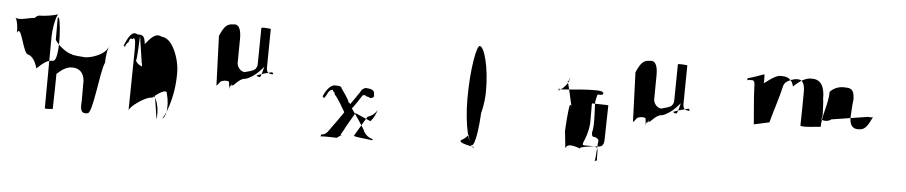

<svg xmlns="http://www.w3.org/2000/svg" viewBox="-34 -648 4010 850"><g transform="rotate(5 1970.5 -222.5)"><path d="M12 -400C28 -388 76 -406 97 -406C102 -414 112 -418 116 -418C141 -418 180 -424 198 -431C186 -410 178 -358 178 -328L176 -12C176 -6 214 -14 211 -10C212 -64 214 -114 214 -168C242 -193 260 -202 282 -202C312 -202 333 -184 336 -148V-56C333 -22 336 0 366 -6C390 -6 404 -194 424 -236C424 -259 428 -303 441 -316L425 -291C408 -270 362 -252 333 -252C329 -252 274 -256 274 -260C250 -264 210 -296 198 -318V-414C211 -448 228 -226 194 -224C171 -224 157 -216 123 -184C116 -212 102 -236 82 -242C58 -242 42 -376 24 -334C24 -356 22 -384 12 -400Z M498 -316C516 -358 532 -388 556 -373C578 -373 588 -372 592 -333C614 -360 636 -388 664 -372C712 -372 747 -279 746 -217C747 -101 704 -12 696 -12C711 -12 726 -60 708 -126C708 -137 688 -137 646 -100C612 -100 546 -49 546 -34L550 -310C550 -319 548 -352 548 -342C548 -346 542 -364 538 -350C532 -350 526 -360 520 -336C520 -336 506 -326 506 -310C506 -310 498 -331 498 -316ZM560 -260C560 -244 590 -228 614 -228C652 -225 674 41 674 -14C678 -76 657 -122 620 -127C597 -127 568 -381 568 -366C568 -366 564 -256 560 -260Z M916 -398 924 -179C924 -174 936 -192 934 -188C938 -197 946 -201 952 -201C958 -204 972 -203 978 -200C978 -194 982 -176 981 -167C988 -208 990 -154 990 -198C990 -158 1014 -219 1050 -219C1068 -224 1092 -240 1108 -257L1129 -280C1126 -277 1118 -232 1112 -232C1106 -232 1100 -234 1097 -238C1122 -248 1139 -252 1164 -258C1168 -256 1170 -254 1170 -249C1170 -249 1168 -254 1168 -249C1145 -249 1140 -260 1140 -278L1142 -449C1142 -449 1100 -454 1100 -449C1100 -449 1098 -297 1098 -292C1098 -278 1096 -276 1090 -266C1076 -254 1060 -254 1044 -248C1024 -248 1009 -270 1009 -286L1010 -388C1011 -426 1004 -460 975 -454C950 -454 936 -445 916 -398Z M1396 -170C1400 -172 1402 -164 1402 -164C1408 -166 1420 -192 1420 -192C1428 -201 1430 -203 1434 -203C1442 -206 1440 -199 1442 -196C1448 -198 1450 -182 1450 -182C1456 -184 1498 -110 1498 -110C1502 -112 1440 -27 1440 -27C1429 -9 1419 -3 1402 -2C1408 -4 1402 6 1402 6C1408 4 1475 6 1475 6C1480 4 1490 -8 1498 -8C1488 -8 1490 -7 1492 -10C1492 -14 1498 -22 1504 -32C1503 -35 1546 -106 1548 -110L1617 -80C1630 -94 1639 -114 1645 -132C1636 -117 1624 -106 1602 -98L1550 -10C1546 -4 1638 2 1632 4L1634 -2C1623 -4 1608 -10 1593 -32C1598 -34 1530 -130 1530 -130C1535 -132 1572 -190 1572 -190C1578 -194 1574 -192 1576 -192C1584 -195 1584 -191 1590 -188C1603 -187 1604 -182 1608 -182C1624 -185 1625 -191 1622 -202C1624 -218 1606 -224 1590 -224C1584 -227 1571 -222 1563 -210C1568 -213 1520 -146 1520 -146C1525 -148 1512 -156 1512 -156C1518 -158 1477 -214 1477 -214C1476 -224 1462 -224 1451 -224C1434 -227 1412 -210 1396 -170Z M2032 -36C2074 -62 2114 -156 2115 -254C2116 -365 2090 -454 2070 -454C2056 -454 2036 -348 2036 -216C2036 -96 2062 -4 2080 -4C2116 -4 1986 -16 2032 -36ZM2046 -230C2046 -113 2056 -13 2073 -13C2090 -13 2104 -116 2104 -234C2105 -349 2095 -446 2077 -446C2058 -446 2047 -348 2046 -230Z M2434 -287C2432 -282 2444 -318 2434 -294C2432 -289 2641 -318 2631 -294C2629 -289 2641 -310 2631 -287C2605 -279 2611 -302 2601 -254C2599 -248 2609 -142 2599 -119C2597 -82 2615 -109 2630 -84C2628 -78 2625 5 2621 10C2626 8 2625 6 2631 6C2627 -30 2639 -56 2609 -56C2627 -56 2539 -49 2553 -40C2515 -54 2493 -56 2487 -36L2479 -111C2479 -123 2485 -219 2491 -230C2501 -224 2497 -224 2493 -244C2489 -260 2482 -298 2471 -335C2477 -324 2482 -360 2481 -348C2480 -334 2469 -308 2434 -287ZM2566 -74C2559 -58 2563 -56 2570 -56H2626C2651 -56 2657 -66 2657 -97L2660 -242C2660 -243 2587 -244 2587 -244V-157C2585 -120 2571 -84 2566 -74Z M2767 -398 2775 -179C2775 -174 2787 -192 2785 -188C2789 -197 2797 -201 2803 -201C2809 -204 2823 -203 2829 -200C2829 -194 2833 -176 2832 -167C2839 -208 2841 -154 2841 -198C2841 -158 2865 -219 2901 -219C2919 -224 2943 -240 2959 -257L2980 -280C2977 -277 2969 -232 2963 -232C2957 -232 2951 -234 2948 -238C2973 -248 2990 -252 3015 -258C3019 -256 3021 -254 3021 -249C3021 -249 3019 -254 3019 -249C2996 -249 2991 -260 2991 -278L2993 -449C2993 -449 2951 -454 2951 -449C2951 -449 2949 -297 2949 -292C2949 -278 2947 -276 2941 -266C2927 -254 2911 -254 2895 -248C2875 -248 2860 -270 2860 -286L2861 -388C2862 -426 2855 -460 2826 -454C2801 -454 2787 -445 2767 -398Z M3263 -406C3272 -410 3273 -408 3279 -408C3295 -411 3297 -400 3297 -376C3299 -322 3305 -270 3309 -214L3377 -229C3391 -282 3411 -340 3425 -400C3425 -400 3429 -406 3432 -410C3445 -422 3467 -430 3485 -430C3507 -430 3517 -412 3517 -378C3517 -326 3516 -276 3515 -226C3528 -219 3591 -229 3605 -229C3605 -281 3631 -334 3631 -387C3651 -408 3675 -414 3701 -412C3729 -412 3739 -400 3739 -358C3737 -360 3733 -286 3733 -286C3732 -252 3743 -230 3775 -233C3800 -233 3812 -250 3832 -292C3829 -289 3814 -291 3809 -291L3649 -266C3639 -257 3624 -256 3617 -258C3613 -258 3605 -260 3605 -264C3607 -266 3609 -277 3609 -282C3609 -282 3607 -352 3605 -350C3606 -409 3587 -438 3549 -438C3523 -440 3495 -424 3467 -396C3461 -426 3441 -438 3415 -438C3395 -440 3378 -430 3337 -399C3339 -402 3337 -436 3337 -436C3339 -439 3333 -438 3333 -438C3310 -430 3291 -422 3263 -415C3265 -418 3263 -406 3263 -406Z"/></g></svg>

Font: Zinc
Style: Regular
Weight: 400
Version: Version 1